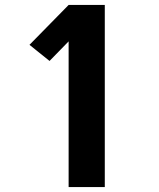

<svg xmlns="http://www.w3.org/2000/svg" viewBox="-20 -755 640 775"><path d="M257 0V-588L180 -509L99 -574L257 -735H403V0Z"/></svg>

Font: Iosevka Aile Heavy
Style: Regular
Weight: 900
Designer: Belleve Invis
Foundry: Belleve Invis
Version: Version 31.1.0; ttfautohint (v1.8.4)